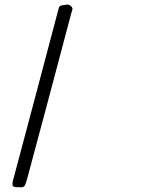

<svg xmlns="http://www.w3.org/2000/svg" viewBox="-20 -969 610 821"><path d="M285.2 -941.4Q290 -936.5 290 -930.7Q290 -928.7 289.1 -926.8Q286.1 -918 284.2 -910.2Q237.3 -733.4 190.4 -556.6Q143.6 -379.9 95.7 -203.1Q91.8 -188.5 86.9 -176.8Q82 -168 70.3 -168Q66.4 -168 59.6 -168.9Q40 -167 35.2 -173.8Q33.2 -176.8 33.2 -182.6Q33.2 -189.5 36.1 -199.2Q84 -378.9 131.8 -558.6Q178.7 -738.3 226.6 -917Q229.5 -925.8 231.4 -934.6Q233.4 -944.3 246.1 -946.3Q255.9 -947.3 265.6 -949.2Q267.6 -949.2 269.5 -949.2Q277.3 -949.2 285.2 -941.4Z"/></svg>

Font: Das Gitter
Style: Book
Weight: 400
Version: Version 006.000